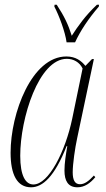

<svg xmlns="http://www.w3.org/2000/svg" viewBox="-20 -786 450 816"><path d="M263 -606H299C321 -654 356 -707 400 -758L401 -766H392C342 -719 310 -673 285 -634C270 -682 253 -717 221 -766H212L211 -758C231 -720 257 -651 263 -606ZM112 10C161 10 212 -35 263 -165H266C260 -130 254 -93 254 -61C254 -18 269 10 309 10C340 10 364 -8 385 -33L379 -40C357 -16 339 -3 320 -3C298 -3 289 -21 289 -54C289 -89 299 -158 308 -199L379 -535H371L343 -506C326 -527 302 -546 262 -546C115 -546 25 -305 25 -137C25 -45 52 10 112 10ZM122 -2C89 -2 66 -38 66 -124C66 -284 145 -536 264 -536C292 -536 318 -522 331 -495L287 -282C258 -143 187 -2 122 -2Z"/></svg>

Font: Noto Serif Display ExtraCondensed ExtraLight
Style: Italic
Weight: 200
Width: 2
Italic angle: -12°
Designer: Monotype Design Team
Foundry: Monotype Imaging Inc.
Version: Version 2.009